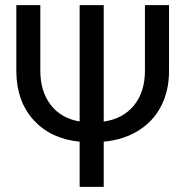

<svg xmlns="http://www.w3.org/2000/svg" viewBox="-20 -731 732 751"><path d="M385.7 -255.4Q461.9 -266.6 504.4 -319.1Q546.9 -371.6 546.9 -454.6V-710.9H641.1V-453.1Q641.1 -375.5 610.1 -315.7Q579.1 -255.9 521.2 -220Q463.4 -184.1 385.7 -176.8V0H291.5V-176.8Q178.7 -188 112.1 -260.7Q45.4 -333.5 43.9 -449.2V-710.9H137.7V-452.6Q138.2 -373 178.5 -320.6Q218.8 -268.1 291.5 -255.9V-710.9H385.7Z"/></svg>

Font: Roboto-ThirdPerson-AD3FC
Style: ThirdPerson-AD3FC
Weight: 400
Designer: Google
Version: Version 2.137; 2017